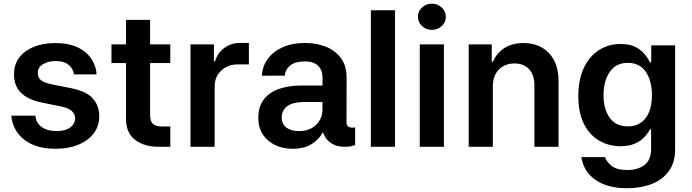

<svg xmlns="http://www.w3.org/2000/svg" viewBox="-20 -782 3686 1023"><path d="M494.7 -385.7H373.6Q372.9 -399.1 363.6 -415.8Q354.4 -432.5 333.5 -444.6Q312.5 -456.7 277 -456.7Q236.9 -456.7 209 -439.8Q181.1 -422.9 181.5 -394.9Q181.1 -367.2 199.6 -353.5Q218 -339.8 259.9 -331.7L355.5 -312.9Q438.9 -296.5 473.7 -258.5Q508.5 -220.5 508.9 -162.3Q508.9 -110.8 479.4 -71.7Q449.9 -32.7 397.7 -11Q345.5 10.7 277 10.7Q213.1 10.7 168.5 -5.7Q123.9 -22 96.2 -48.7Q68.5 -75.3 55.2 -106.2Q41.9 -137.1 40.5 -165.8H168.7Q170.5 -129.6 200.5 -106.7Q230.5 -83.8 282.7 -83.8Q328.8 -83.8 354.4 -103.2Q380 -122.5 380.3 -150.6Q380 -173.7 363.1 -190Q346.2 -206.3 303.6 -215.2L208.1 -234.4Q129.3 -250 91.8 -287.5Q54.3 -324.9 54.7 -387.8Q54.7 -438.2 82.4 -475.1Q110.1 -512.1 159.8 -532.3Q209.5 -552.6 275.2 -552.6Q335.2 -552.6 376.8 -536.8Q418.3 -521 443.9 -495.7Q469.5 -470.5 481.5 -441.4Q493.6 -412.3 494.7 -385.7Z M887.4 -545.5V-446H779.8V-171.2Q779.8 -132.5 796.9 -120.4Q813.9 -108.3 838.1 -108.3H887.4V0H821.7Q749.3 0 700.1 -36.6Q650.9 -73.2 651.3 -150.2V-446H573.9V-545.5H651.3V-676.1H779.8V-545.5Z M995 0V-545.5H1119.7V-454.5H1125.4Q1140.3 -502.1 1176.7 -527.7Q1213.1 -553.3 1259.9 -553.3H1306.1V-438.9H1246.4Q1193.5 -438.9 1158.6 -405.7Q1123.6 -372.5 1123.6 -320.7V0Z M1538.7 10.7Q1486.9 10.7 1445.5 -9.2Q1404.1 -29.1 1380.1 -65.9Q1356.2 -102.6 1356.2 -153.4Q1356.2 -214.1 1385.7 -252.3Q1415.1 -290.5 1467.5 -308.6Q1519.9 -326.7 1588.4 -326.3H1698.2V-370.7Q1698.2 -408.7 1674.2 -432Q1650.2 -455.3 1605.1 -454.5Q1552.9 -455.3 1526.1 -432.9Q1499.3 -410.5 1497.9 -378.9L1375.7 -378.6Q1377.5 -428.6 1406.4 -468Q1435.4 -507.5 1486.5 -530.4Q1537.6 -553.3 1605.1 -552.9Q1663 -553.3 1713.6 -534.1Q1764.2 -514.9 1795.6 -473.5Q1827.1 -432.2 1826.7 -365.4L1826.3 -130.7Q1826.3 -110.1 1840.6 -104.8Q1854.8 -99.4 1870 -103.3H1872.2V-9.2Q1869.7 -9.2 1856.7 -4.6Q1843.8 0 1818.5 0Q1775.9 0 1750.7 -15.4Q1725.5 -30.9 1714.3 -48.8Q1703.1 -66.8 1703.1 -74.6V-75.3H1698.9Q1681.8 -41.9 1642.4 -15.6Q1603 10.7 1538.7 10.7ZM1571.7 -83.5Q1630 -83.5 1664.1 -116.8Q1698.2 -150.2 1698.2 -200.3V-238.6H1605.1Q1540.1 -238.6 1510.7 -216.6Q1481.2 -194.6 1481.2 -155.9Q1481.2 -120.4 1506.4 -101.9Q1531.6 -83.5 1571.7 -83.5Z M2084.5 -727.3V0H1956V-727.3Z M2216.6 0V-545.5H2345.2V0ZM2281.2 -622.9Q2250.4 -622.9 2228.5 -643.3Q2206.7 -663.7 2206.7 -692.5Q2206.7 -721.6 2228.5 -742Q2250.4 -762.4 2281.2 -762.4Q2311.8 -762.4 2333.6 -742Q2355.5 -721.6 2355.5 -692.5Q2355.5 -663.7 2333.6 -643.3Q2311.8 -622.9 2281.2 -622.9Z M2605.8 -319.6V0H2477.3V-545.5H2600.1V-452.8H2606.5Q2625.4 -498.2 2666.7 -525.4Q2708.1 -552.6 2769.2 -552.6Q2853.7 -552.6 2905 -498.9Q2956.3 -445.3 2956 -347.3V0H2827.4V-327.4Q2827.4 -382.1 2799.2 -413Q2771 -443.9 2721.2 -443.9Q2670.5 -443.9 2638.1 -411.4Q2605.8 -378.9 2605.8 -319.6Z M3320.7 220.9Q3217 220.9 3153.1 176.7Q3089.1 132.5 3077.8 55L3204.2 55.4Q3210.2 78.1 3237.6 101Q3264.9 123.9 3322.8 123.9Q3377.8 123.9 3413.5 97.3Q3449.2 70.7 3449.2 10.7V-93H3442.8Q3433.2 -73.2 3414.2 -52.4Q3395.2 -31.6 3364 -17.4Q3332.7 -3.2 3285.9 -2.8Q3223 -3.2 3172.2 -32.8Q3121.4 -62.5 3091.4 -121.4Q3061.4 -180.4 3061.4 -269.2Q3061.4 -359.4 3091.4 -421.5Q3121.4 -483.7 3172.4 -515.8Q3223.4 -547.9 3286.2 -547.6Q3334.5 -547.9 3365.6 -531.8Q3396.7 -515.6 3415.1 -492.9Q3433.6 -470.2 3443.2 -450.3H3449.9V-540.5H3577.1V13.8Q3577.1 83.8 3543.7 129.8Q3510.3 175.8 3452.4 198.3Q3394.5 220.9 3320.7 220.9ZM3325.3 -108.7Q3386.7 -108.7 3420.1 -152.9Q3453.5 -197.1 3453.5 -275.2Q3453.5 -352.6 3420.5 -399.9Q3387.4 -447.1 3325.3 -447.1Q3261 -447.1 3228.3 -398.3Q3195.7 -349.4 3195.7 -275.2Q3195.7 -199.9 3228.7 -154.3Q3261.7 -108.7 3325.3 -108.7Z"/></svg>

Font: Inter Zeller Semi Bold
Style: Regular
Weight: 600
Designer: Rasmus Andersson; Joe Bland
Foundry: zeller
Version: Version 3.015;git-dec3a8cb1